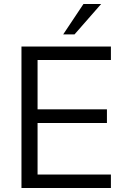

<svg xmlns="http://www.w3.org/2000/svg" viewBox="-20 -946 628 966"><path d="M88 0V-712H538V-644H169V-396H518V-327H169V-68H538V0ZM355 -773H298L400 -926H489Z"/></svg>

Font: Muli
Style: Regular
Weight: 400
Designer: Vernon Adams
Foundry: Vernon Adams
Version: Version 2.000